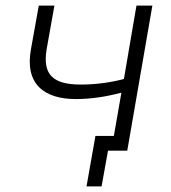

<svg xmlns="http://www.w3.org/2000/svg" viewBox="-20 -540 614 688"><path d="M290 128H344L367 0H436L526 -520H469L424 -257C376 -244 321 -237 270 -237C171 -237 132 -271 147 -363L175 -520H119L91 -364C68 -239 138 -185 252 -185C307 -185 363 -194 415 -208L388 -53H322Z"/></svg>

Font: Fixel Display 20240404 Light
Style: Italic
Weight: 300
Italic angle: -10°
Designer: AlfaBravo + MacPaw
Foundry: Kyrylo Tkachov, Marchela Mozhyna, Serhii Makarenko, Maria Weinstein, Zakhar Kryvoshyya
Version: Version 1.211;Glyphs 3.2 (3225)